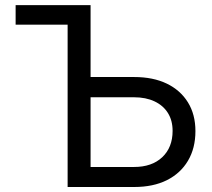

<svg xmlns="http://www.w3.org/2000/svg" viewBox="-20 -748 849 768"><path d="M42.5 -649.4V-727.5H266.1V-649.4ZM317.9 -439.9H516.6Q592.3 -439.9 647 -413.6Q701.7 -387.2 731.7 -338.6Q761.7 -290 761.7 -223.6Q761.7 -155.3 731.9 -105Q702.1 -54.7 647.5 -27.3Q592.8 0 516.6 0H250.5V-727.5H342.3V-80.1H516.1Q587.4 -80.1 628.9 -119.1Q670.4 -158.2 670.4 -224.6Q670.4 -266.1 651.6 -296.1Q632.8 -326.2 598.1 -342.5Q563.5 -358.9 516.1 -358.9H317.9Z"/></svg>

Font: Inter 18pt
Style: Regular
Weight: 400
Designer: Rasmus Andersson
Foundry: rsms
Version: Version 4.001;git-66647c0bb